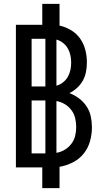

<svg xmlns="http://www.w3.org/2000/svg" viewBox="-20 -863 540 990"><path d="M198 107V0H62V-735H198V-843H287V-731Q319 -724 347 -707Q375 -690 393.5 -663.5Q412 -637 420 -605.5Q428 -574 428 -542Q428 -517 423.5 -493Q419 -469 407.5 -448Q396 -427 377.5 -410Q359 -393 338 -383Q364 -373 387 -356Q410 -339 426 -315Q442 -291 448 -263Q454 -235 454 -207Q454 -170 444 -134.5Q434 -99 411.5 -71Q389 -43 356 -26Q323 -9 287 -3V107ZM143 -417H214V-663H143ZM271 -421Q289 -426 304.5 -438Q320 -450 329.5 -466.5Q339 -483 343 -502Q347 -521 347 -540Q347 -559 343 -578Q339 -597 329.5 -613.5Q320 -630 304.5 -642Q289 -654 271 -659ZM214 -72V-345H143V-72ZM271 -75Q294 -79 314 -91Q334 -103 348 -121.5Q362 -140 367.5 -162.5Q373 -185 373 -208Q373 -231 367.5 -254Q362 -277 348 -295.5Q334 -314 314 -326Q294 -338 271 -342Z"/></svg>

Font: Iosevka SS10 Medium
Style: Regular
Weight: 500
Monospace: yes
Designer: Belleve Invis
Foundry: Belleve Invis
Version: Version 28.0.6; ttfautohint (v1.8.4)